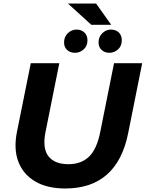

<svg xmlns="http://www.w3.org/2000/svg" viewBox="-20 -1059 828 1091"><path d="M351 12Q248 12 180 -28Q112 -68 84.5 -139.5Q57 -211 76 -308L155 -700H317L239 -311Q220 -217 255 -171.5Q290 -126 369 -126Q442 -126 486.5 -169.5Q531 -213 550 -311L628 -700H788L708 -301Q677 -146 587.5 -67Q498 12 351 12ZM602 -759Q575 -759 557.5 -775Q540 -791 540 -818Q540 -850 561.5 -870.5Q583 -891 610 -891Q638 -891 655 -874.5Q672 -858 672 -830Q672 -798 651 -778.5Q630 -759 602 -759ZM406 -759Q379 -759 361.5 -775Q344 -791 344 -818Q344 -850 365.5 -870.5Q387 -891 415 -891Q442 -891 459.5 -874.5Q477 -858 477 -830Q477 -798 455.5 -778.5Q434 -759 406 -759ZM499 -918 366 -1039H526L612 -918Z"/></svg>

Font: Montserrat Thin
Style: Bold Italic
Weight: 700
Italic angle: -11.3°
Version: Version 9.000